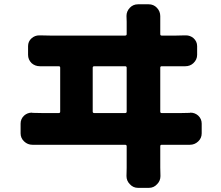

<svg xmlns="http://www.w3.org/2000/svg" viewBox="-20 -822 1040 905"><path d="M417 -295.9Q417 -289.1 424.8 -289.1H569.3Q577.1 -289.1 577.1 -295.9V-502.9Q577.1 -509.8 569.3 -509.8H424.8Q417 -509.8 417 -502.9ZM735.4 -295.9Q735.4 -289.1 742.2 -289.1H832Q852.5 -289.1 874 -290Q876 -291 877.9 -291Q898.4 -291 914.1 -277.3Q930.7 -261.7 930.7 -239.3V-193.4Q930.7 -170.9 914.1 -155.3Q897.5 -139.6 875 -139.6Q874 -139.6 873 -139.6Q857.4 -139.6 832 -139.6H742.2Q735.4 -139.6 735.4 -132.8V-32.2L736.3 7.8Q736.3 30.3 720.7 45.9Q705.1 63.5 681.6 63.5H630.9Q607.4 63.5 591.8 45.9Q576.2 30.3 576.2 7.8L577.1 -30.3V-132.8Q577.1 -139.6 569.3 -139.6H180.7Q150.4 -139.6 134.8 -139.6Q133.8 -139.6 132.8 -139.6Q110.4 -139.6 93.8 -155.3Q77.1 -170.9 77.1 -193.4V-239.3Q77.1 -261.7 93.8 -277.3Q109.4 -291 129.9 -291Q131.8 -291 133.8 -290Q157.2 -289.1 180.7 -289.1H256.8Q263.7 -289.1 263.7 -295.9V-502.9Q263.7 -509.8 256.8 -509.8H216.8Q185.5 -509.8 168.9 -509.8Q168.9 -509.8 168 -509.8Q145.5 -509.8 128.9 -524.4Q112.3 -541 112.3 -563.5V-604.5Q112.3 -627 128.9 -641.6Q144.5 -655.3 165 -655.3Q167 -655.3 168.9 -655.3Q192.4 -654.3 216.8 -654.3H569.3Q577.1 -654.3 577.1 -661.1V-719.7L576.2 -747.1Q576.2 -768.6 591.8 -785.2Q607.4 -801.8 630.9 -801.8H680.7Q704.1 -801.8 719.7 -785.2Q735.4 -768.6 735.4 -746.1V-719.7V-661.1Q735.4 -654.3 742.2 -654.3H809.6Q830.1 -654.3 851.6 -655.3Q853.5 -655.3 856.4 -655.3Q876 -655.3 891.6 -642.6Q909.2 -627 909.2 -604.5V-563.5Q909.2 -541 891.6 -524.4Q876 -509.8 853.5 -509.8Q852.5 -509.8 851.6 -509.8Q835.9 -509.8 809.6 -509.8H742.2Q735.4 -509.8 735.4 -502.9Z"/></svg>

Font: Gen Jyuu Gothic Heavy
Style: Bold
Weight: 900
Designer: [Source Han Sans]
Ryoko NISHIZUKA  (kana & ideographs); Paul D. Hunt (Latin, Greek & Cyrillic); Wenlong ZHANG  (bopomofo
Version: Version 1.002.20150607